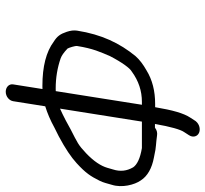

<svg xmlns="http://www.w3.org/2000/svg" viewBox="-44 -686 733 686"><g transform="rotate(90 323.0 -343.5)"><path d="M342.1 -23.5 360.3 -138.1C384.9 -145.7 410.2 -156.4 437 -171.2L467.6 -186.5C511.2 -209.8 542.1 -230.7 563.4 -250.2C599 -282.7 610.2 -300.4 625.8 -331.4C634.1 -347.7 635.5 -359.6 640.8 -376.1C652.4 -412.3 640.8 -457.4 625.2 -479.4C609.8 -503.5 581.8 -519.3 543 -526.5C537.5 -527.4 533.6 -528.2 531.7 -528.7C511.2 -534.1 489 -533.9 465.1 -537.5C456 -538.9 446.9 -538 436.6 -530.1H423.5C432.9 -585.9 443.7 -621.7 451.7 -633.3C455.9 -639.8 459.2 -644.9 463.6 -651.8C473.1 -666.3 468 -682.1 454.9 -687.7C443.1 -692.8 425 -690 413.5 -675.9L413 -675.3L400.9 -656.6C385 -632.8 374 -593.1 363.5 -530.8H351.9C306.1 -530.8 265.9 -521 231.5 -499.7C211.2 -488.2 193.9 -475.4 181.1 -460.8C134.7 -404.2 103.7 -339.3 90 -252.3C88.1 -240.5 89.8 -228.1 94.2 -214.9C101.9 -191.9 110 -180.6 129.4 -168.5C165.4 -141.6 218.1 -128 287.1 -128C291.2 -128 294.1 -128.1 298.6 -128.2L282 -23.5C279.6 -8.5 292.1 3 308.4 3C325.6 3 339.9 -9.6 342.1 -23.5ZM415 -483.5H509.5C546.5 -477.4 568.8 -466.2 578.3 -452.3C591.7 -429.3 594.2 -405.8 585.9 -380.1C583.9 -373.9 581.9 -367 580.2 -360.4C573.6 -337.2 556.7 -311.5 528.2 -284.3C496.8 -254.8 491.2 -253.9 442.2 -228.6L411.1 -211.6C394.1 -202.8 381 -196.4 368.6 -190.9ZM296.8 -175.5C259.1 -175.5 222.8 -181.4 188.9 -193.2C179.3 -196.8 169.1 -203.5 154 -217.8C150.7 -223.5 143.8 -245.2 144.9 -252C154 -309.6 166.7 -335.7 180.9 -369.3C204.5 -414.9 224.8 -440.7 234.8 -446.4L235.8 -447L236.7 -447.7C269.8 -471.8 305.3 -483.5 344.5 -483.5H354.8L306.1 -175.7C303.5 -175.6 299.9 -175.5 296.8 -175.5Z"/></g></svg>

Font: MewTooHand
Style: BdIta
Weight: 400
Designer: Mew Too, Robert Jablonski
Version: Version 0.77